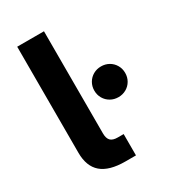

<svg xmlns="http://www.w3.org/2000/svg" viewBox="-179 -819 808 910"><g transform="rotate(-30 225.0 -364.0)"><path d="M62.5 -147V-727.5H209V-168.9Q209 -141.6 220.9 -129.2Q232.9 -116.7 259.8 -116.7H292.5V0H234.4Q147 0 104.7 -36.4Q62.5 -72.8 62.5 -147ZM274.9 -364.3Q274.9 -387.7 286.1 -407Q297.4 -426.3 316.7 -437.3Q335.9 -448.2 359.4 -448.2Q382.8 -448.2 402.1 -437.3Q421.4 -426.3 432.6 -407Q443.8 -387.7 443.8 -364.3Q443.8 -340.8 432.6 -321.5Q421.4 -302.2 402.1 -291.3Q382.8 -280.3 359.4 -280.3Q335.9 -280.3 316.7 -291.3Q297.4 -302.2 286.1 -321.5Q274.9 -340.8 274.9 -364.3Z"/></g></svg>

Font: Inter RS Variable
Style: Regular
Weight: 400
Designer: Rasmus Andersson (customised by Maria Ramos and Noel Pretorius)
Foundry: rsms
Version: Version 3.001;Glyphs 3.2.3 (3260)